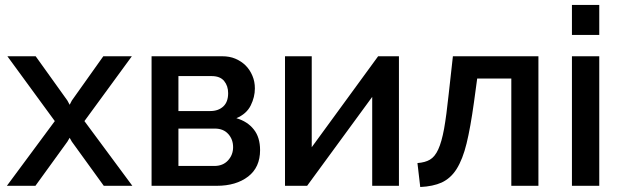

<svg xmlns="http://www.w3.org/2000/svg" viewBox="-20 -750 2506 775"><path d="M124 -522.9 252 -344.2 261.2 -327.1 270 -344.2 397 -522.9H512.2L320.8 -261.2L514.2 0H398.9L270 -178.2L261.2 -193.8L252 -178.2L123 0H7.8L201.2 -261.2L9.8 -522.9Z M877 -522.9Q906.7 -522.9 929.7 -513.2Q954.1 -502.9 971.7 -485.4Q988.8 -468.3 999 -443.8Q1008.8 -420.9 1008.8 -393.1Q1008.8 -358.4 992.2 -324.7Q975.1 -290 934.1 -272.9Q979 -259.8 1004.4 -227.5Q1029.8 -195.8 1029.8 -144Q1029.8 -74.7 981.9 -37.6Q933.1 0 855 0H591.8V-522.9ZM829.1 -301.8Q861.3 -301.8 881.3 -320.3Q900.9 -338.4 900.9 -374Q900.9 -403.3 884.8 -422.9Q868.7 -442.9 834 -442.9H700.2V-301.8ZM845.2 -80.1Q879.9 -80.1 900.4 -102.5Q920.9 -125 920.9 -155.8Q920.9 -187.5 901.4 -209Q881.8 -231 847.2 -231H700.2V-80.1Z M1238.3 -155.8 1506.3 -522.9H1590.3V0H1482.4V-358.9L1219.7 0H1130.4V-522.9H1238.3Z M1665 -91.8Q1696.3 -94.2 1715.3 -105.5Q1735.4 -117.2 1749 -147Q1762.7 -176.8 1772.5 -230Q1782.2 -284.7 1791 -369.1L1808.1 -522.9H2153.3V0H2043.9V-433.1H1906.2L1893.1 -336.9Q1878.9 -234.4 1863.3 -170.9Q1847.7 -106.9 1822.8 -67.4Q1799.3 -30.3 1762.7 -13.2Q1728 2.4 1676.3 4.9Z M2288.6 0V-522.9H2398.9V0ZM2288.6 -608.9V-730H2398.9V-608.9Z"/></svg>

Font: Rising Sun DemiBold
Style: DemiBold
Weight: 600
Designer: Matt McInerney, Pablo Impallari, Rodrigo Fuenzalida
Foundry: Matt McInerney, Pablo Impallari, Rodrigo Fuenzalida
Version: Version 1.000